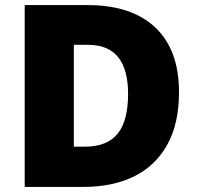

<svg xmlns="http://www.w3.org/2000/svg" viewBox="-20 -734 774 754"><path d="M683 -372Q683 -248 636.5 -165Q590 -82 506 -41Q422 0 308 0H77V-714H324Q497 -714 590 -626Q683 -538 683 -372ZM483 -365Q483 -558 326 -558H270V-158H313Q401 -158 442 -209Q483 -260 483 -365Z"/></svg>

Font: Noto Sans Meetei Mayek Black
Style: Regular
Weight: 900
Designer: Monotype Design Team and Neelakash Kshetrimayum
Foundry: Monotype Imaging Inc.
Version: Version 2.002; ttfautohint (v1.8.4.7-5d5b)